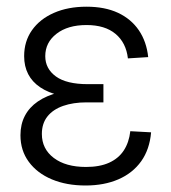

<svg xmlns="http://www.w3.org/2000/svg" viewBox="-20 -552 519 582"><path d="M239.3 10.3Q181.6 10.3 137.2 -8.3Q92.8 -26.9 67.4 -61.3Q42 -95.7 42 -142.1Q42 -175.3 55.4 -200.9Q68.8 -226.6 94.7 -244.4Q120.6 -262.2 158 -271.5Q195.3 -280.8 243.7 -280.8H293.5V-241.7H242.2Q202.1 -241.7 171.4 -231Q140.6 -220.2 123.8 -199Q106.9 -177.7 106.9 -146Q106.9 -100.6 143.1 -73.2Q179.2 -45.9 240.7 -45.9Q282.2 -45.9 310.8 -58.8Q339.4 -71.8 355.2 -95.9Q371.1 -120.1 375 -154.3L438 -150.9Q433.6 -99.1 408 -63.2Q382.3 -27.3 339.1 -8.5Q295.9 10.3 239.3 10.3ZM246.6 -253.9Q198.7 -253.9 162.4 -262.5Q126 -271 101.8 -287.4Q77.6 -303.7 65.4 -327.4Q53.2 -351.1 53.2 -381.8Q53.2 -426.8 76.9 -460.4Q100.6 -494.1 143.3 -512.9Q186 -531.7 242.2 -531.7Q297.9 -531.7 337.6 -513.2Q377.4 -494.6 400.9 -460.2Q424.3 -425.8 429.2 -378.9L367.7 -375Q362.3 -422.4 330.3 -449.2Q298.3 -476.1 242.2 -476.1Q185.5 -476.1 151.4 -449.7Q117.2 -423.3 117.2 -381.8Q117.2 -343.8 149.4 -320.3Q181.6 -296.9 246.1 -296.9H293.5V-253.9Z"/></svg>

Font: Inter 28pt Light
Style: Regular
Weight: 300
Designer: Rasmus Andersson
Foundry: rsms
Version: Version 4.001;git-66647c0bb